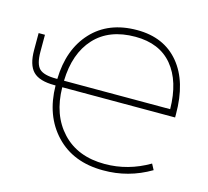

<svg xmlns="http://www.w3.org/2000/svg" viewBox="-107 -866 1085 1003"><g transform="rotate(15 435.5 -365.0)"><path d="M213.9 -387.7H788.1Q786.1 -538.1 716.3 -622.1Q646.5 -706.1 515.6 -706.1Q374 -706.1 295.9 -621.1Q217.8 -536.1 213.9 -387.7ZM21.5 -502.9V-593.8H55.7V-502.9Q55.7 -435.5 80.1 -411.6Q104.5 -387.7 170.9 -387.7H177.7Q181.6 -548.8 271.5 -645.5Q361.3 -742.2 515.6 -742.2Q661.1 -742.2 742.7 -644Q824.2 -545.9 824.2 -370.1V-352.5H213.9Q215.8 -203.1 300.3 -112.8Q384.8 -22.5 531.2 -22.5Q657.2 -22.5 770.5 -88.9L787.1 -57.6Q668 12.7 531.2 11.7Q370.1 11.7 274.9 -88.9Q179.7 -189.5 177.7 -352.5H170.9Q89.8 -352.5 55.7 -387.2Q21.5 -421.9 21.5 -502.9Z"/></g></svg>

Font: Gen Shin Gothic ExtraLight
Style: Regular
Weight: 100
Designer: [Source Han Sans]
Ryoko NISHIZUKA  (kana & ideographs); Paul D. Hunt (Latin, Greek & Cyrillic); Wenlong ZHANG  (bopomofo
Version: Version 1.002.20150607